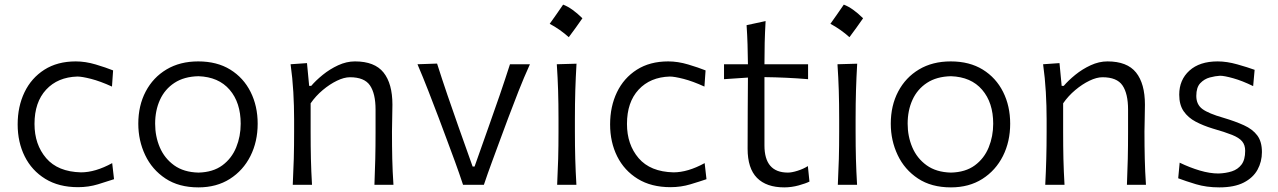

<svg xmlns="http://www.w3.org/2000/svg" viewBox="-20 -792 5479 823"><path d="M314.5 10.3Q231.9 10.3 174.1 -25.4Q116.2 -61 85.9 -121.8Q55.7 -182.6 55.7 -258.8Q55.7 -335.4 85 -396.5Q114.3 -457.5 170.2 -493.2Q226.1 -528.8 304.7 -528.8Q346.2 -528.8 390.4 -515.6Q434.6 -502.4 464.8 -490.2L460 -420.9Q409.7 -443.8 370.4 -453.9Q331.1 -463.9 311.5 -463.9Q227.5 -461.4 177.7 -407.7Q127.9 -354 127.9 -260.7Q127.9 -172.4 178 -114Q228 -55.7 327.1 -53.2Q388.7 -53.2 460.9 -92.8L468.8 -23.9Q440.4 -14.2 399.9 -2Q359.4 10.3 314.5 10.3Z M830.6 11.2Q746.6 11.2 689.2 -26.9Q631.8 -64.9 602.3 -127.2Q572.8 -189.5 572.8 -261.7Q572.8 -339.4 604.5 -399.7Q636.2 -460 693.8 -494.4Q751.5 -528.8 829.6 -528.8Q910.2 -528.8 967 -493.7Q1023.9 -458.5 1054.2 -397.9Q1084.5 -337.4 1084.5 -261.7Q1084.5 -185.1 1053.5 -123.3Q1022.5 -61.5 965.3 -25.1Q908.2 11.2 830.6 11.2ZM830.6 -52.2Q893.1 -53.7 933.1 -83.3Q973.1 -112.8 992.4 -160.2Q1011.7 -207.5 1011.7 -261.7Q1011.7 -352.1 964.4 -407.2Q917 -462.4 830.6 -465.3Q769 -463.9 727.8 -436.8Q686.5 -409.7 665.8 -364.3Q645 -318.8 645 -261.7Q645 -207.5 665 -160.4Q685.1 -113.3 726.3 -83.5Q767.6 -53.7 830.6 -52.2Z M1234.9 0Q1237.8 -57.6 1239.3 -111.1Q1240.7 -164.6 1240.7 -228.5V-280.8Q1240.7 -337.4 1237.3 -397.5Q1233.9 -457.5 1225.6 -516.6L1295.9 -521.5L1305.2 -423.8H1314Q1333.5 -446.8 1363.5 -471.2Q1393.6 -495.6 1429.4 -512.2Q1465.3 -528.8 1501.5 -528.8Q1585.9 -528.8 1624 -481.2Q1662.1 -433.6 1662.1 -343.3Q1662.1 -310.1 1661.1 -280.8Q1660.2 -251.5 1660.2 -228.5Q1660.2 -164.6 1661.4 -111.1Q1662.6 -57.6 1666.5 0H1585Q1587.4 -57.6 1588.6 -110.8Q1589.8 -164.1 1589.8 -226.1V-322.3Q1589.8 -390.6 1565.9 -425.8Q1542 -460.9 1480 -460.9Q1455.1 -460.9 1424.3 -446Q1393.6 -431.2 1363.5 -406Q1333.5 -380.9 1311.5 -349.1V-226.1Q1311.5 -164.1 1312.7 -110.8Q1314 -57.6 1317.4 0Z M1964.8 0Q1948.7 -48.8 1930.4 -98.9Q1912.1 -148.9 1894.5 -195.8L1860.4 -287.1Q1838.9 -343.8 1816.2 -402.1Q1793.5 -460.4 1769.5 -516.6L1853.5 -519.5Q1875 -451.7 1897.9 -384.8Q1920.9 -317.9 1944.8 -250L2005.9 -78.1H2014.2L2075.2 -250.5Q2099.6 -318.8 2122.3 -385Q2145 -451.2 2166 -516.6H2251.5Q2225.6 -459.5 2202.6 -401.1Q2179.7 -342.8 2158.2 -285.6L2124 -193.4Q2106 -144.5 2088.4 -96.9Q2070.8 -49.3 2054.2 0Z M2393.8 -772.2Q2431.9 -757.7 2476.5 -713.7Q2447.5 -671.8 2418 -632.6Q2399.7 -649.2 2379 -663.7Q2358.3 -678.2 2336.3 -690Q2351.4 -710.4 2365.1 -730.6Q2378.8 -750.7 2393.8 -772.2ZM2368.2 0Q2371.1 -57.6 2372.6 -111.1Q2374 -164.6 2374 -228.5V-280.8Q2374 -348.6 2372.3 -403.8Q2370.6 -459 2366.7 -516.6L2451.2 -519Q2447.8 -460.9 2446 -405Q2444.3 -349.1 2444.3 -280.8V-228.5Q2444.3 -164.6 2445.8 -111.1Q2447.3 -57.6 2450.7 0Z M2854 10.3Q2771.5 10.3 2713.6 -25.4Q2655.8 -61 2625.5 -121.8Q2595.2 -182.6 2595.2 -258.8Q2595.2 -335.4 2624.5 -396.5Q2653.8 -457.5 2709.7 -493.2Q2765.6 -528.8 2844.2 -528.8Q2885.7 -528.8 2929.9 -515.6Q2974.1 -502.4 3004.4 -490.2L2999.5 -420.9Q2949.2 -443.8 2909.9 -453.9Q2870.6 -463.9 2851.1 -463.9Q2767.1 -461.4 2717.3 -407.7Q2667.5 -354 2667.5 -260.7Q2667.5 -172.4 2717.5 -114Q2767.6 -55.7 2866.7 -53.2Q2928.2 -53.2 3000.5 -92.8L3008.3 -23.9Q2980 -14.2 2939.5 -2Q2898.9 10.3 2854 10.3Z M3341.8 11.2Q3265.1 11.2 3224.9 -29.5Q3184.6 -70.3 3184.6 -154.3Q3184.6 -240.2 3185.1 -319.6Q3185.5 -398.9 3186 -459.5L3083.5 -452.6V-516.6H3186Q3185.5 -561.5 3184.3 -601.3Q3183.1 -641.1 3180.2 -684.1L3261.7 -701.7Q3258.8 -649.9 3257.8 -608.6Q3256.8 -567.4 3256.8 -516.6H3443.8V-452.6Q3397.5 -456.5 3350.1 -458.7Q3302.7 -460.9 3256.8 -461.4V-168.5Q3256.8 -52.2 3357.4 -52.2Q3374 -52.2 3398.9 -60.1Q3423.8 -67.9 3442.9 -80.1L3449.7 -13.7Q3434.6 -5.9 3403.6 2.7Q3372.6 11.2 3341.8 11.2Z M3596.9 -772.2Q3635.1 -757.7 3679.6 -713.7Q3650.6 -671.8 3621.1 -632.6Q3602.8 -649.2 3582.1 -663.7Q3561.5 -678.2 3539.5 -690Q3554.5 -710.4 3568.2 -730.6Q3581.9 -750.7 3596.9 -772.2ZM3571.3 0Q3574.2 -57.6 3575.7 -111.1Q3577.1 -164.6 3577.1 -228.5V-280.8Q3577.1 -348.6 3575.4 -403.8Q3573.7 -459 3569.8 -516.6L3654.3 -519Q3650.9 -460.9 3649.2 -405Q3647.5 -349.1 3647.5 -280.8V-228.5Q3647.5 -164.6 3648.9 -111.1Q3650.4 -57.6 3653.8 0Z M4056.2 11.2Q3972.2 11.2 3914.8 -26.9Q3857.4 -64.9 3827.9 -127.2Q3798.3 -189.5 3798.3 -261.7Q3798.3 -339.4 3830.1 -399.7Q3861.8 -460 3919.4 -494.4Q3977.1 -528.8 4055.2 -528.8Q4135.7 -528.8 4192.6 -493.7Q4249.5 -458.5 4279.8 -397.9Q4310.1 -337.4 4310.1 -261.7Q4310.1 -185.1 4279.1 -123.3Q4248 -61.5 4190.9 -25.1Q4133.8 11.2 4056.2 11.2ZM4056.2 -52.2Q4118.7 -53.7 4158.7 -83.3Q4198.7 -112.8 4218 -160.2Q4237.3 -207.5 4237.3 -261.7Q4237.3 -352.1 4189.9 -407.2Q4142.6 -462.4 4056.2 -465.3Q3994.6 -463.9 3953.4 -436.8Q3912.1 -409.7 3891.4 -364.3Q3870.6 -318.8 3870.6 -261.7Q3870.6 -207.5 3890.6 -160.4Q3910.6 -113.3 3951.9 -83.5Q3993.2 -53.7 4056.2 -52.2Z M4460.4 0Q4463.4 -57.6 4464.8 -111.1Q4466.3 -164.6 4466.3 -228.5V-280.8Q4466.3 -337.4 4462.9 -397.5Q4459.5 -457.5 4451.2 -516.6L4521.5 -521.5L4530.8 -423.8H4539.6Q4559.1 -446.8 4589.1 -471.2Q4619.1 -495.6 4655 -512.2Q4690.9 -528.8 4727.1 -528.8Q4811.5 -528.8 4849.6 -481.2Q4887.7 -433.6 4887.7 -343.3Q4887.7 -310.1 4886.7 -280.8Q4885.7 -251.5 4885.7 -228.5Q4885.7 -164.6 4887 -111.1Q4888.2 -57.6 4892.1 0H4810.5Q4813 -57.6 4814.2 -110.8Q4815.4 -164.1 4815.4 -226.1V-322.3Q4815.4 -390.6 4791.5 -425.8Q4767.6 -460.9 4705.6 -460.9Q4680.7 -460.9 4649.9 -446Q4619.1 -431.2 4589.1 -406Q4559.1 -380.9 4537.1 -349.1V-226.1Q4537.1 -164.1 4538.3 -110.8Q4539.6 -57.6 4543 0Z M5206.5 11.2Q5151.4 11.2 5106.2 -2.4Q5061 -16.1 5030.3 -27.8L5036.6 -94.7Q5080.1 -73.7 5123 -61Q5166 -48.3 5203.1 -48.3Q5234.4 -49.3 5260.3 -57.6Q5286.1 -65.9 5301.8 -86.7Q5317.4 -107.4 5317.4 -145.5Q5317.4 -170.4 5304.4 -186Q5291.5 -201.7 5261 -213.9Q5230.5 -226.1 5177.7 -241.2Q5137.7 -253.4 5105.2 -270.5Q5072.8 -287.6 5053.7 -315.2Q5034.7 -342.8 5034.7 -386.2Q5034.7 -449.7 5078.4 -489.3Q5122.1 -528.8 5199.2 -528.8Q5238.8 -528.8 5283.7 -516.1Q5328.6 -503.4 5357.9 -492.7L5351.6 -422.9Q5304.7 -445.8 5266.4 -456.5Q5228 -467.3 5209.5 -467.3Q5189.9 -466.3 5166 -460Q5142.1 -453.6 5125 -435.5Q5107.9 -417.5 5107.9 -380.9Q5107.9 -343.8 5134.3 -324.5Q5160.6 -305.2 5224.1 -287.1Q5274.9 -272 5312 -255.1Q5349.1 -238.3 5369.1 -211.7Q5389.2 -185.1 5389.2 -140.1Q5389.2 -99.1 5370.4 -64.7Q5351.6 -30.3 5311.3 -9.5Q5271 11.2 5206.5 11.2Z"/></svg>

Font: Pinar Regular
Style: Regular
Weight: 400
Designer: Amin Abedi
Version: Version 3.000